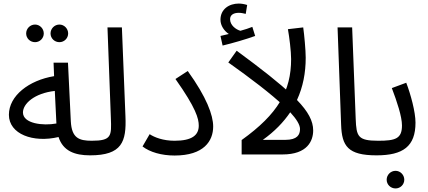

<svg xmlns="http://www.w3.org/2000/svg" viewBox="-20 -868 2405 1079"><path d="M314 -631C341 -631 363 -653 363 -680C363 -707 341 -730 314 -730C286 -730 264 -707 264 -680C264 -653 286 -631 314 -631ZM177 -631C204 -631 226 -653 226 -680C226 -707 204 -730 177 -730C149 -730 127 -707 127 -680C127 -653 149 -631 177 -631Z M486 5C515 5 536 -16 536 -38C536 -59 524 -77 496 -77C424 -77 383 -92 378 -186L362 -516H281L284 -440C143 -417 30 -330 30 -223C30 -114 167 -64 309 -98C334 -20 399 5 486 5ZM109 -236C109 -285 173 -344 288 -357L297 -174C222 -160 109 -173 109 -236Z M486 5C666 5 691 -72 685 -214L665 -714H584L603 -205C607 -104 608 -77 495 -77Z M781 -45C822 -13 888 6 961 6C1126 6 1178 -76 1178 -157C1178 -221 1141 -322 1035 -469L966 -424C1082 -260 1097 -201 1097 -162C1097 -109 1060 -77 961 -77C897 -77 848 -96 821 -114Z M1231 -612C1286 -625 1365 -648 1414 -666L1398 -717C1379 -709 1356 -702 1331 -695C1306 -702 1273 -726 1273 -760C1273 -783 1291 -796 1322 -796C1336 -796 1348 -793 1361 -790L1369 -840C1354 -845 1336 -848 1322 -848C1268 -848 1219 -817 1219 -757C1219 -724 1240 -694 1266 -677C1252 -674 1238 -671 1219 -666Z M1579 -269 1621 -334C1552 -400 1450 -480 1310 -583L1263 -517C1387 -429 1503 -341 1579 -269Z M1740 -135C1740 -188 1712 -241 1649 -306C1683 -380 1698 -459 1698 -544C1698 -585 1690 -673 1684 -714L1598 -704C1606 -660 1616 -580 1616 -536C1616 -357 1543 -228 1338 -81V0H1568C1708 0 1740 -77 1740 -135ZM1457 -82C1523 -129 1573 -181 1611 -237C1646 -199 1666 -167 1666 -143C1666 -111 1651 -82 1583 -82Z M2096 5C2125 5 2146 -16 2146 -38C2146 -59 2134 -77 2106 -77C1991 -77 1983 -101 1979 -199L1959 -714H1877L1897 -167C1901 -47 1935 5 2096 5Z M2203 191C2230 191 2252 169 2252 142C2252 115 2230 92 2203 92C2175 92 2153 115 2153 142C2153 169 2175 191 2203 191Z M2096 5C2245 5 2315 -45 2315 -179C2315 -239 2288 -338 2263 -403L2182 -373C2211 -297 2239 -213 2239 -163C2239 -89 2203 -77 2106 -77Z"/></svg>

Font: Noto Sans Arabic
Style: Regular
Weight: 400
Designer: Monotype Design Team, Nadine Chahine, Nizar Qandah and Khaled Hosny
Foundry: Monotype Imaging Inc.
Version: Version 2.012